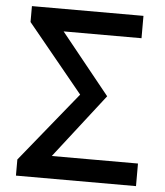

<svg xmlns="http://www.w3.org/2000/svg" viewBox="-53 -783 714 830"><g transform="rotate(5 304.5 -368.0)"><path d="M47 -70 293 -373 52 -667V-736H536V-639H198L410 -376L194 -98H568V0H47Z"/></g></svg>

Font: Noto Sans S Chinese Medium
Style: Regular
Weight: 500
Designer: Ryoko NISHIZUKA  (kana & ideographs); Paul D. Hunt (Latin, Greek & Cyrillic); Wenlong ZHANG  (bopomofo); Sandoll Communi
Foundry: Adobe Systems Incorporated
Version: Version 1.000;PS 1;hotconv 1.0.78;makeotf.lib2.5.61930